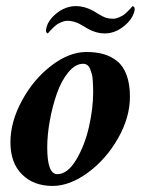

<svg xmlns="http://www.w3.org/2000/svg" viewBox="-20 -611 484 637"><path d="M232.4 -590.8Q259.8 -590.8 289.1 -575.2Q292 -573.7 306.4 -564.7Q320.8 -555.7 331.1 -552.2Q341.3 -548.8 354.5 -548.8Q359.9 -548.8 365 -550Q370.1 -551.3 375 -553.5Q379.9 -555.7 384.3 -557.9Q388.7 -560.1 393.1 -563.7Q397.5 -567.4 400.4 -570.1Q403.3 -572.8 407 -576.7Q410.6 -580.6 412.4 -582.3Q414.1 -584 417 -587.4L419.9 -590.8Q427.7 -588.4 426.8 -579.1Q424.3 -558.1 405.3 -537.1Q369.6 -500 327.1 -500Q299.8 -500 271.5 -515.6Q268.6 -517.6 257.6 -523.9Q246.6 -530.3 241 -533.2Q235.4 -536.1 224.9 -539.1Q214.4 -542 204.1 -542Q198.7 -542 193.6 -540.8Q188.5 -539.6 183.6 -537.4Q178.7 -535.2 174.3 -533Q169.9 -530.8 165.5 -527.1Q161.1 -523.4 158.2 -520.8Q155.3 -518.1 151.6 -514.2Q147.9 -510.3 146.2 -508.5Q144.5 -506.8 141.6 -503.4L138.7 -500Q131.3 -502.4 132.8 -512.7Q135.3 -533.7 153.3 -553.7Q189 -590.8 232.4 -590.8ZM255.9 -399.4Q230 -399.4 206.8 -371.3Q183.6 -343.3 168.7 -300.8Q153.8 -258.3 145.3 -210.9Q136.7 -163.6 136.7 -122.1Q136.7 -33.2 169.9 -33.2Q204.1 -33.2 232.7 -80.8Q261.2 -128.4 275.1 -189.9Q289.1 -251.5 289.1 -304.7Q289.1 -316.4 288.8 -323.2Q288.6 -330.1 287.8 -343.3Q287.1 -356.4 284.9 -364.5Q282.7 -372.6 279.3 -381.6Q275.9 -390.6 269.8 -395Q263.7 -399.4 255.9 -399.4ZM266.6 -438.5Q298.8 -438.5 323.7 -431.4Q348.6 -424.3 368.9 -408Q389.2 -391.6 400.1 -361.8Q411.1 -332 411.1 -290Q411.1 -221.7 371.6 -152.1Q332 -82.5 271.7 -38.3Q211.4 5.9 154.3 5.9Q91.8 5.9 53.2 -32.2Q14.6 -70.3 14.6 -138.7Q14.6 -207 53 -277.6Q91.3 -348.1 150.4 -393.3Q209.5 -438.5 266.6 -438.5Z"/></svg>

Font: Crimson
Style: BoldItalic
Weight: 700
Italic angle: -11°
Version: Version 0.8